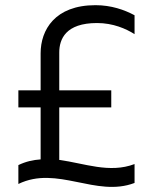

<svg xmlns="http://www.w3.org/2000/svg" viewBox="-20 -696 595 742"><path d="M355 -607C417 -607 467 -585 500 -564V-637C461 -658 410 -676 349 -676C192 -676 137 -580 137 -490V-347H51V-281H137V-80C108 -78 80 -72 51 -58V15C201 -58 351 68 500 11V-62C403 -25 306 -65 209 -78V-281H410V-347H209V-493C209 -545 234 -607 355 -607Z"/></svg>

Font: Maven Pro
Style: Regular
Weight: 400
Designer: Joe Prince
Foundry: Joe Prince
Version: Version 1.003